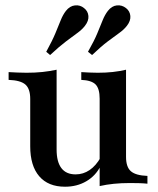

<svg xmlns="http://www.w3.org/2000/svg" viewBox="-20 -685 590 716"><path d="M222.6 11.3Q159.7 11.3 126.2 -27.8Q92.7 -66.9 92.7 -139.5V-316.1Q92.7 -354 74.6 -369.8Q56.5 -385.5 12.1 -387.1V-416.1Q27.4 -415.3 44.4 -414.5Q61.3 -413.7 79 -413.7Q110.5 -413.7 137.9 -416.5Q165.3 -419.4 191.1 -425V-127.4Q191.1 -81.5 208.9 -58.1Q226.6 -34.7 262.1 -34.7Q290.3 -34.7 314.1 -50.8Q337.9 -66.9 355.6 -98.4L354.8 -65.3Q336.3 -29 301.6 -8.9Q266.9 11.3 222.6 11.3ZM351.6 8.9V-316.9Q351.6 -354.8 336.3 -370.2Q321 -385.5 283.1 -387.1V-416.1Q297.6 -415.3 312.9 -414.5Q328.2 -413.7 344.4 -413.7Q374.2 -413.7 400.4 -416.5Q426.6 -419.4 450 -425V-100Q450 -62.1 468.1 -46.4Q486.3 -30.6 529.8 -29V0Q514.5 -1.6 497.6 -2Q480.6 -2.4 463.7 -2.4Q432.3 -2.4 404.4 0.4Q376.6 3.2 351.6 8.9ZM323.4 -479.8 308.1 -491.9Q331.5 -533.1 343.1 -561.3Q354.8 -589.5 362.9 -609.7Q371 -629.8 382.3 -644.4Q396.8 -662.9 415.7 -664.9Q434.7 -666.9 450 -654.8Q464.5 -643.5 466.1 -625.4Q467.7 -607.3 453.2 -588.7Q441.9 -574.2 424.2 -561.7Q406.5 -549.2 381.9 -530.6Q357.3 -512.1 323.4 -479.8ZM166.9 -479.8 152.4 -491.9Q175 -533.1 186.7 -561.3Q198.4 -589.5 206.5 -609.7Q214.5 -629.8 225.8 -644.4Q240.3 -662.9 259.7 -664.9Q279 -666.9 293.5 -654.8Q308.1 -643.5 309.7 -625.4Q311.3 -607.3 296.8 -588.7Q285.5 -574.2 268.1 -561.7Q250.8 -549.2 226.2 -530.6Q201.6 -512.1 166.9 -479.8Z"/></svg>

Font: Playfair SemiBold
Style: Regular
Weight: 600
Designer: Claus Eggers Sørensen
Foundry: Claus Eggers Sørensen
Version: Version 2.001;gftools[0.9.30]